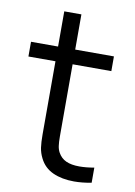

<svg xmlns="http://www.w3.org/2000/svg" viewBox="-75 -671 510 727"><g transform="rotate(10 180.0 -307.0)"><path d="M260.7 6.8Q213.9 6.8 179.4 -8.8Q145 -24.4 128.4 -58.1Q118.7 -77.1 115.7 -97.4Q112.8 -117.7 112.8 -147.9V-429.2H8.8V-485.8H112.8V-621.1H178.7V-485.8H327.6V-429.2H178.7V-151.9Q178.7 -129.9 180.7 -116Q182.6 -102.1 188.5 -91.3Q199.7 -70.8 219.7 -61.8Q239.7 -52.7 270.5 -52.7Q296.4 -52.7 327.6 -58.1V0Q292 6.8 260.7 6.8Z"/></g></svg>

Font: Potro Sans Bangla
Style: Regular
Weight: 400
Designer: Jayed Ahsan Saad
Foundry: Codepotro
Version: Potro Sans Bangla;Version 0.996;CodepotroFonts;